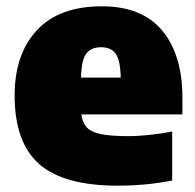

<svg xmlns="http://www.w3.org/2000/svg" viewBox="-20 -579 621 610"><path d="M356 11Q182.5 11 104.5 -57.8Q26.5 -126.5 26.5 -275.5Q26.5 -407 97.2 -483Q168 -559 303.5 -559Q431 -559 495.2 -482Q559.5 -405 559.5 -268.5V-215.5H238.5Q241.5 -190 255.2 -174.8Q269 -159.5 300.2 -153Q331.5 -146.5 387 -146.5Q419.5 -146.5 456 -150.5Q492.5 -154.5 527 -161V-5.5Q480 3.5 438.5 7.2Q397 11 356 11ZM301 -429Q269 -429 253.8 -408.2Q238.5 -387.5 237.5 -332.5H363.5Q362.5 -387 347.8 -408Q333 -429 301 -429Z"/></svg>

Font: Encode Sans Black
Style: Regular
Weight: 900
Designer: Multiple Designers
Foundry: Impallari Type
Version: Version 3.002; ttfautohint (v1.8.3) -l 8 -r 50 -G 200 -x 14 